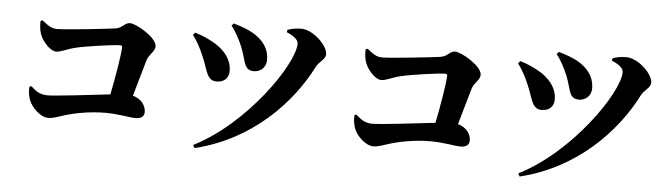

<svg xmlns="http://www.w3.org/2000/svg" viewBox="-48 -922 4076 1165"><g transform="rotate(5 1990.0 -339.0)"><path d="M262 -55C295 -55 325 -69 365 -81C409 -94 502 -116 605 -116C691 -116 751 -100 790 -100C825 -100 843 -115 843 -141C843 -178 818 -219 763 -234L826 -454C837 -493 874 -511 874 -544C874 -596 748 -671 707 -671C674 -671 666 -637 619 -631C568 -624 324 -597 269 -597C234 -597 215 -612 177 -642L165 -637C164 -610 167 -582 174 -561C188 -516 239 -460 275 -460C305 -460 336 -480 389 -493C445 -507 615 -532 660 -532C669 -532 673 -528 672 -518C669 -465 647 -332 626 -230C504 -216 295 -191 246 -191C203 -191 177 -207 144 -238L133 -234C130 -215 133 -181 143 -154C160 -109 215 -55 262 -55Z M1153 32 1163 50C1503 -32 1737 -275 1854 -507C1870 -538 1909 -555 1909 -586C1909 -641 1817 -728 1746 -728C1717 -728 1687 -723 1662 -714L1660 -699C1701 -682 1731 -660 1731 -635C1731 -512 1470 -127 1153 32ZM1260 -364C1310 -364 1335 -394 1335 -434C1335 -503 1288 -565 1210 -605C1186 -618 1146 -637 1106 -648L1094 -633C1118 -602 1142 -560 1165 -504C1197 -431 1200 -364 1260 -364ZM1481 -446C1517 -446 1555 -472 1555 -520C1555 -593 1513 -645 1446 -682C1407 -702 1375 -712 1334 -724L1322 -709C1344 -687 1377 -623 1392 -586C1425 -506 1416 -446 1481 -446Z M2242 -55C2275 -55 2305 -69 2345 -81C2389 -94 2482 -116 2585 -116C2671 -116 2731 -100 2770 -100C2805 -100 2823 -115 2823 -141C2823 -178 2798 -219 2743 -234L2806 -454C2817 -493 2854 -511 2854 -544C2854 -596 2728 -671 2687 -671C2654 -671 2646 -637 2599 -631C2548 -624 2304 -597 2249 -597C2214 -597 2195 -612 2157 -642L2145 -637C2144 -610 2147 -582 2154 -561C2168 -516 2219 -460 2255 -460C2285 -460 2316 -480 2369 -493C2425 -507 2595 -532 2640 -532C2649 -532 2653 -528 2652 -518C2649 -465 2627 -332 2606 -230C2484 -216 2275 -191 2226 -191C2183 -191 2157 -207 2124 -238L2113 -234C2110 -215 2113 -181 2123 -154C2140 -109 2195 -55 2242 -55Z M3133 32 3143 50C3483 -32 3717 -275 3834 -507C3850 -538 3889 -555 3889 -586C3889 -641 3797 -728 3726 -728C3697 -728 3667 -723 3642 -714L3640 -699C3681 -682 3711 -660 3711 -635C3711 -512 3450 -127 3133 32ZM3240 -364C3290 -364 3315 -394 3315 -434C3315 -503 3268 -565 3190 -605C3166 -618 3126 -637 3086 -648L3074 -633C3098 -602 3122 -560 3145 -504C3177 -431 3180 -364 3240 -364ZM3461 -446C3497 -446 3535 -472 3535 -520C3535 -593 3493 -645 3426 -682C3387 -702 3355 -712 3314 -724L3302 -709C3324 -687 3357 -623 3372 -586C3405 -506 3396 -446 3461 -446Z"/></g></svg>

Font: GenKiMin2 TW H
Style: Regular
Weight: 900
Version: Version 2.100;PS 2.1;hotconv 16.6.51;makeotf.lib2.5.65220 DE